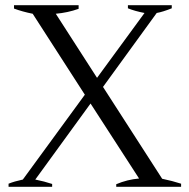

<svg xmlns="http://www.w3.org/2000/svg" viewBox="-20 -720 728 740"><path d="M678 -12V0H428V-10Q470 -28 516 -32L329 -321L116 -28Q151 -21 181 -11V0H13V-12Q35 -21 68 -28L307 -355L106 -667Q66 -675 34 -687V-700H283V-686Q241 -671 195 -667L354 -420L537 -670Q500 -677 473 -688V-700H642V-688Q607 -674 584 -670L377 -385L605 -31Q644 -23 678 -12Z"/></svg>

Font: Trirong
Style: Regular
Weight: 400
Designer: Katatrad Team
Foundry: CadsonDemak
Version: Version 1.001